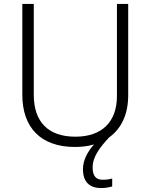

<svg xmlns="http://www.w3.org/2000/svg" viewBox="-20 -734 762 972"><path d="M449 114C449 58 487 11 532 -38C595 -83 629 -156 629 -252V-714H572V-248C572 -118 497 -42 362 -42C225 -42 151 -116 151 -254V-714H93V-254C93 -88 187 10 359 10C394 10 427 6 456 -3C424 33 400 76 400 122C400 188 434 218 492 218C516 218 533 214 548 210V170C537 173 521 176 500 176C467 176 449 158 449 114Z"/></svg>

Font: Noto Sans Meetei Mayek Light
Style: Regular
Weight: 300
Designer: Monotype Design Team and Neelakash Kshetrimayum
Foundry: Monotype Imaging Inc.
Version: Version 2.002